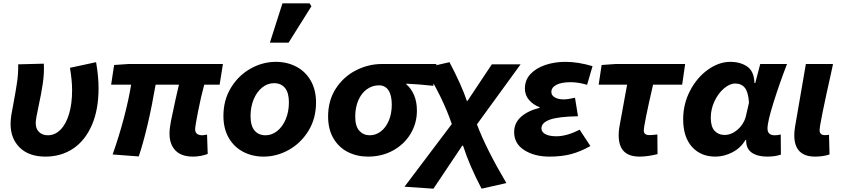

<svg xmlns="http://www.w3.org/2000/svg" viewBox="-20 -934 5086 1161"><path d="M44 -184Q44 -209 48.5 -238.5Q53 -268 63 -318Q76 -387 83.5 -439Q91 -491 90 -545L245 -549Q248 -493 239 -430.5Q230 -368 213 -291Q206 -259 201 -231Q196 -203 196 -189Q196 -155 216.5 -135.5Q237 -116 269 -116Q312 -116 345.5 -149.5Q379 -183 397.5 -244.5Q416 -306 416 -389Q416 -448 403 -524L561 -558Q576 -472 576 -401Q576 -270 535 -176.5Q494 -83 421.5 -35Q349 13 255 13Q155 13 99.5 -41.5Q44 -96 44 -184Z M1005 -126Q1005 -157 1014 -203.5Q1023 -250 1042 -335L1062 -422H921Q875 -156 819 12L661 0Q700 -110 729 -220Q758 -330 773 -422H652L670 -541L757 -547H1328L1308 -422H1215Q1195 -349 1177.5 -259.5Q1160 -170 1160 -152Q1160 -116 1205 -116Q1210 -116 1232 -120L1236 -3Q1192 13 1147 13Q1077 13 1041 -24Q1005 -61 1005 -126Z M1331 -233Q1331 -329 1376.5 -403.5Q1422 -478 1495 -519Q1568 -560 1648 -560Q1717 -560 1772.5 -530.5Q1828 -501 1859.5 -445.5Q1891 -390 1891 -314Q1891 -218 1845.5 -143.5Q1800 -69 1727 -28Q1654 13 1574 13Q1505 13 1449.5 -16.5Q1394 -46 1362.5 -101.5Q1331 -157 1331 -233ZM1727 -315Q1727 -373 1703.5 -402Q1680 -431 1637 -431Q1598 -431 1565.5 -405Q1533 -379 1514 -333.5Q1495 -288 1495 -232Q1495 -174 1519 -145Q1543 -116 1586 -116Q1624 -116 1656.5 -142Q1689 -168 1708 -213.5Q1727 -259 1727 -315ZM1688 -914H1852L1863 -896L1725 -676H1612Z M1964 -230Q1964 -327 2011 -399Q2058 -471 2133 -509Q2208 -547 2289 -547H2619L2600 -415Q2511 -425 2437 -428V-424Q2466 -400 2483.5 -359.5Q2501 -319 2501 -265Q2501 -189 2463 -125.5Q2425 -62 2357.5 -24.5Q2290 13 2205 13Q2139 13 2084 -14.5Q2029 -42 1996.5 -97Q1964 -152 1964 -230ZM2349 -301Q2349 -358 2329 -388Q2309 -418 2272 -418Q2231 -418 2198 -394Q2165 -370 2146.5 -327Q2128 -284 2128 -229Q2128 -170 2153 -143Q2178 -116 2216 -116Q2252 -116 2282.5 -139Q2313 -162 2331 -204.5Q2349 -247 2349 -301Z M2426 195 2712 -184Q2656 -348 2546 -523L2698 -558Q2772 -417 2803 -324H2807L2954 -545H3128L2864 -182Q2920 -33 3042 173L2892 207Q2818 66 2780 -53H2775L2601 207Z M3089 -135Q3089 -190 3130 -227Q3171 -264 3243 -282V-286Q3206 -299 3180 -328.5Q3154 -358 3154 -399Q3154 -450 3187.5 -486Q3221 -522 3277 -541Q3333 -560 3399 -560Q3475 -560 3563 -534L3530 -421Q3478 -437 3431 -437Q3375 -437 3344.5 -421Q3314 -405 3314 -378Q3314 -357 3335 -345Q3356 -333 3388 -333Q3415 -333 3457 -343L3475 -231Q3356 -229 3305 -210.5Q3254 -192 3254 -158Q3254 -135 3278.5 -122.5Q3303 -110 3344 -110Q3408 -110 3485 -150L3550 -51Q3490 -17 3433 -2Q3376 13 3302 13Q3212 13 3150.5 -26Q3089 -65 3089 -135Z M3721 -117Q3721 -143 3726 -170L3772 -422H3600L3618 -541L3703 -547H4123L4105 -422H3929Q3873 -179 3873 -145Q3873 -130 3882 -123.5Q3891 -117 3905 -117Q3925 -117 3955 -121L3956 -2Q3896 13 3847 13Q3784 13 3752.5 -19Q3721 -51 3721 -117Z M4111 -213Q4111 -305 4152.5 -385Q4194 -465 4260.5 -512.5Q4327 -560 4396 -560Q4457 -560 4498.5 -531.5Q4540 -503 4542 -432H4547L4577 -547H4739Q4693 -428 4657 -313Q4621 -198 4621 -157Q4621 -116 4665 -116Q4676 -116 4685 -117.5Q4694 -119 4701 -121L4702 1Q4667 13 4620 13Q4561 13 4526.5 -10.5Q4492 -34 4492 -83V-88H4488Q4459 -39 4408.5 -13Q4358 13 4306 13Q4217 13 4164 -46.5Q4111 -106 4111 -213ZM4489 -226 4509 -313Q4505 -377 4484 -403Q4463 -429 4426 -429Q4393 -429 4358 -399.5Q4323 -370 4300.5 -322Q4278 -274 4278 -222Q4278 -168 4301 -143Q4324 -118 4361 -118Q4403 -118 4439.5 -149.5Q4476 -181 4489 -226Z M4783 -116Q4783 -141 4788 -170L4853 -547H5017Q5015 -535 5012 -522Q4973 -348 4954.5 -257Q4936 -166 4936 -146Q4936 -131 4944.5 -124Q4953 -117 4966 -117Q4983 -117 4993 -119L4996 0Q4957 13 4909 13Q4783 13 4783 -116Z"/></svg>

Font: Nebula Sans Bold
Style: Regular
Weight: 700
Italic angle: -9°
Designer: Paul D. Hunt for Adobe (as Source Sans)
Foundry: Nebula Entertainment & Broadcasting LLC
Version: Version 1.010